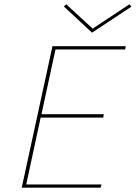

<svg xmlns="http://www.w3.org/2000/svg" viewBox="-20 -873 631 893"><path d="M591 -842 408 -721 277 -843 288 -853 411 -740 582 -853ZM81 0 224 -658H565L562 -643H238L173 -342H463L460 -326H169L102 -15H452L448 0Z"/></svg>

Font: EauTestInfant Thin
Style: Italic
Weight: 250
Italic angle: -12°
Designer: Christian Thalmann (Catharsis Fonts)
Version: Version 0.001;PS 000.001;hotconv 1.0.88;makeotf.lib2.5.64775